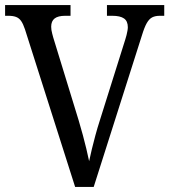

<svg xmlns="http://www.w3.org/2000/svg" viewBox="-20 -734 665 754"><path d="M78 -619Q71 -640 63 -651.5Q55 -663 43 -667.5Q31 -672 13 -672H0V-714H257V-672H236Q208 -672 194.5 -661.5Q181 -651 181 -629Q181 -623 182 -616Q183 -609 185 -602Q187 -595 189 -587L289 -261Q298 -231 305.5 -203Q313 -175 319 -150Q325 -125 330 -101Q335 -125 341 -149.5Q347 -174 354.5 -202Q362 -230 372 -261L472 -579Q475 -588 477 -596.5Q479 -605 480.5 -613Q482 -621 482 -627Q482 -651 467 -661.5Q452 -672 421 -672H400V-714H625V-672H608Q590 -672 578 -666Q566 -660 556.5 -643.5Q547 -627 537 -594L348 0H275Z"/></svg>

Font: Noto Serif Khmer SemiCondensed
Style: Regular
Weight: 400
Width: 4
Designer: Danh Hong and the Monotype Design Team
Foundry: Monotype Imaging Inc.
Version: Version 2.004